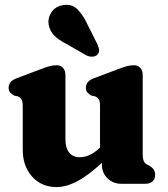

<svg xmlns="http://www.w3.org/2000/svg" viewBox="-20 -760 693 794"><path d="M401.6 -79V-104.6L393.6 -107.7V-321.4Q393.6 -341.8 388.2 -349.6Q382.7 -357.4 373.4 -361.4L358.4 -364.6Q348.1 -370.2 341.6 -377.7Q335.2 -385.2 335.2 -397.4Q335.2 -411.2 343.6 -420.8Q352.1 -430.4 370.4 -437.2L466.2 -473.2Q488.1 -481.7 503 -485.9Q517.9 -490.2 533.6 -490.2Q550.6 -490.2 560.4 -479Q570.2 -467.8 570.2 -450.2V-125.8Q570.2 -102.9 574.7 -93.8Q579.3 -84.7 587.2 -79.8L597.8 -74.8Q609.3 -68 615.4 -59Q621.6 -50 621.6 -36.8Q621.6 -19.7 610.7 -9.8Q599.9 0 580.6 0H480.8Q448.1 0 424.8 -22.2Q401.6 -44.5 401.6 -79ZM74 -141.6V-321.4Q74 -341.8 68.6 -349.6Q63.1 -357.4 53.8 -361.4L38.8 -364.6Q28.5 -370.2 22.1 -377.7Q15.6 -385.2 15.6 -397.4Q15.6 -411.2 24.1 -420.8Q32.5 -430.4 50.8 -437.2L146.6 -473.2Q168.5 -481.7 183.4 -485.9Q198.3 -490.2 214 -490.2Q231 -490.2 240.8 -479Q250.6 -467.8 250.6 -450.2V-184.4Q250.6 -147.8 266.3 -128.8Q282 -109.8 309.4 -109.8Q327.9 -109.8 347.4 -117.6Q367 -125.5 388.2 -144.6L407.2 -162.2L441 -123.4L416.6 -100.4Q352.5 -39.6 304.3 -13Q256 13.6 214.2 13.6Q152 13.6 113 -29.4Q74 -72.5 74 -141.6ZM341.4 -659.6 382 -578.8Q388.1 -566.1 389.7 -554.7Q391.3 -543.3 382.6 -534Q374.9 -526 362 -525.7Q349.2 -525.3 337.1 -530.9L257.1 -577Q221.4 -595.3 203.7 -613.5Q186.1 -631.6 181.4 -657.9Q176.7 -684.9 192.5 -708.9Q208.3 -733 239.4 -738.6Q276.4 -745.1 299.6 -722.1Q322.9 -699.2 341.4 -659.6Z"/></svg>

Font: Fraunces SuperSoft Wonky
Style: Regular
Weight: 900
Version: Version 1.000;[b76b70a41]